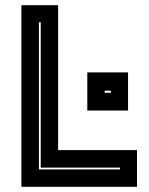

<svg xmlns="http://www.w3.org/2000/svg" viewBox="-20 -720 575 740"><path d="M62.5 0V-700H204V-141.5H508V0ZM130 -67H442.5V-74H137V-634H130ZM316.5 -294V-441H473.5V-294ZM383.5 -362.5H407.5V-370.5H383.5Z"/></svg>

Font: Tourney Thin ExtraBold
Style: Regular
Weight: 800
Version: Version 1.015